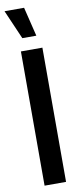

<svg xmlns="http://www.w3.org/2000/svg" viewBox="-104 -929 395 963"><g transform="rotate(-10 93.0 -448.0)"><path d="M-4.9 -896.5H94.7L130.9 -748H59.6ZM41 0V-683.6H150.4V0Z"/></g></svg>

Font: Post No Bills Colombo
Style: Bold
Weight: 800
Designer: Kosala Senevirathne, Siva Puranthara, Lasantha Premarathna, Tharique Azeez
Foundry: Mooniak
Version: Version 1.220 ; ttfautohint (v1.5)